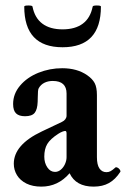

<svg xmlns="http://www.w3.org/2000/svg" viewBox="-20 -676 464 707"><path d="M422.9 -43Q404.8 -15.1 381.3 -2Q357.9 11.2 324.7 11.2Q259.3 11.2 236.3 -38.1Q193.8 11.2 132.3 11.2Q100.1 11.2 77.1 -0.2Q54.2 -11.7 42.5 -31Q30.8 -50.3 30.8 -73.2Q30.8 -143.1 133.8 -191.9L208 -227.1Q216.3 -231 220.7 -237.1Q225.1 -243.2 225.1 -250V-331.5Q225.1 -377.9 174.3 -377.9Q156.7 -377.9 143.3 -371.1Q129.9 -364.3 122.6 -351.1Q120.6 -348.1 119.9 -339.4Q119.1 -330.6 119.1 -317.9L118.7 -301.3Q117.7 -272.9 107.7 -260.5Q97.7 -248 72.3 -248Q49.8 -248 39.1 -258.5Q28.3 -269 28.3 -293Q28.3 -330.6 54 -360.8Q79.6 -391.1 121.3 -408Q163.1 -424.8 209 -424.8Q264.2 -424.8 301.3 -398.9Q320.3 -385.7 328.6 -370.1Q336.9 -354.5 336.9 -325.7V-97.2Q336.9 -69.3 346.2 -55.7Q355.5 -42 372.1 -42Q380.4 -42 387.5 -45.9Q394.5 -49.8 404.8 -59.1Q407.2 -61.5 412.6 -58.8Q418 -56.2 421.4 -51Q424.8 -45.9 422.9 -43ZM225.1 -184.6Q225.1 -193.8 220.2 -193.8Q216.8 -193.8 209.7 -191.2Q202.6 -188.5 194.3 -183.1Q165 -164.1 154.1 -145.8Q143.1 -127.4 143.1 -99.1Q143.1 -76.2 154.3 -59.6Q165.5 -43 182.6 -43Q194.3 -43 204.1 -51.3Q213.9 -59.6 219.5 -72.3Q225.1 -85 225.1 -97.2ZM69.3 -651.9Q69.3 -655.8 84.5 -655.8Q99.1 -655.8 99.6 -651.9Q107.9 -609.9 136 -588.9Q164.1 -567.9 210.4 -567.9Q256.8 -567.9 284.9 -588.9Q313 -609.9 321.3 -651.9Q322.3 -655.8 336.4 -655.8Q351.6 -655.8 351.6 -651.9Q351.6 -502 210.4 -502Q69.3 -502 69.3 -651.9Z"/></svg>

Font: JuniusX
Style: Bold
Weight: 700
Designer: Peter S. Baker
Foundry: Briery Creek Software
Version: Version 1.004